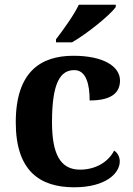

<svg xmlns="http://www.w3.org/2000/svg" viewBox="-20 -786 567 816"><path d="M218 -619V-606H286C349 -642 447 -721 472 -756V-766H315C294 -721 247 -657 218 -619ZM295 10C430 10 489 -50 489 -100C489 -118 481 -136 465 -146C442 -100 389 -65 320 -65C236 -65 201 -132 201 -267C201 -438 238 -488 296 -488C346 -488 361 -428 361 -359C466 -359 490 -401 490 -444C490 -503 421 -549 292 -549C154 -549 47 -482 47 -266C47 -61 148 10 295 10Z"/></svg>

Font: Noto Serif Lao
Style: Bold
Weight: 700
Designer: Monotype Design Team
Foundry: Monotype Imaging Inc.
Version: Version 2.003